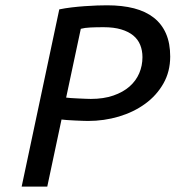

<svg xmlns="http://www.w3.org/2000/svg" viewBox="-20 -690 651 710"><path d="M199.2 -655.3Q220.2 -659.7 244.6 -662.6Q269 -665.5 293.2 -667.2Q317.4 -668.9 339.1 -669.7Q360.8 -670.4 376 -670.4Q432.1 -670.4 475.6 -659.2Q519 -647.9 548.8 -624.5Q578.6 -601.1 594 -565.4Q609.4 -529.8 609.4 -481Q609.4 -425.3 584.2 -381.1Q559.1 -336.9 516.8 -306.2Q474.6 -275.4 419.7 -259Q364.7 -242.7 305.2 -242.7Q299.3 -242.7 285.6 -243.2Q272 -243.7 256.6 -244.4Q241.2 -245.1 227.3 -246.1Q213.4 -247.1 207.5 -248L154.8 0H60.1ZM363.3 -589.4Q335.9 -589.4 314.5 -588.4Q293 -587.4 278.8 -583.5L224.6 -329.1Q229.5 -328.1 242.2 -327.4Q254.9 -326.7 269.5 -325.9Q284.2 -325.2 297.4 -324.7Q310.5 -324.2 315.9 -324.2Q363.3 -324.2 399.2 -336.7Q435.1 -349.1 459 -370.1Q482.9 -391.1 494.9 -419.2Q506.8 -447.3 506.8 -478.5Q506.8 -503.4 498.5 -523.9Q490.2 -544.4 472.7 -558.8Q455.1 -573.2 428 -581.3Q400.9 -589.4 363.3 -589.4Z"/></svg>

Font: PT Astra Sans
Style: Italic
Weight: 400
Italic angle: -16°
Designer: A.Korolkova, I. Chaeva
Foundry: ParaType Ltd
Version: Version 1.001; ttfautohint (v1.6)